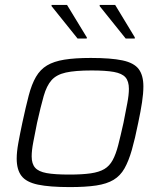

<svg xmlns="http://www.w3.org/2000/svg" viewBox="-20 -754 655 782"><path d="M264 8Q182 8 134.5 -2Q87 -12 67.5 -37.5Q48 -63 48 -108Q48 -135 54.5 -171Q61 -207 71 -254Q85 -319 97 -365Q109 -411 126.5 -441Q144 -471 171.5 -487.5Q199 -504 242 -511Q285 -518 350 -518Q432 -518 479 -508Q526 -498 545 -472.5Q564 -447 564 -402Q564 -374 558.5 -337.5Q553 -301 543 -254Q530 -189 517 -143.5Q504 -98 487 -68Q470 -38 442.5 -21.5Q415 -5 372 1.5Q329 8 264 8ZM262 -43Q315 -43 349.5 -48Q384 -53 405 -65.5Q426 -78 439 -102Q452 -126 461.5 -163Q471 -200 483 -254Q492 -300 498.5 -334Q505 -368 505 -392Q505 -423 491 -439Q477 -455 444 -461Q411 -467 353 -467Q286 -467 248 -458.5Q210 -450 190 -427.5Q170 -405 158 -363Q146 -321 131 -254Q122 -209 115.5 -175Q109 -141 109 -117Q109 -87 123 -71Q137 -55 170 -49Q203 -43 262 -43ZM296 -597 190 -729V-734H253L334 -601L333 -597ZM492 -597 386 -729V-734H449L529 -602V-597Z"/></svg>

Font: Saira SemiExpanded Light
Style: Italic
Weight: 300
Width: 6
Italic angle: -12°
Designer: Hector Gatti with collaboration of the Omnibus-Type team
Foundry: Omnibus-Type
Version: Version 1.101